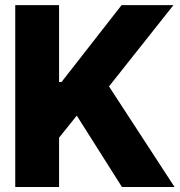

<svg xmlns="http://www.w3.org/2000/svg" viewBox="-20 -748 718 768"><path d="M41 0V-727.5H216.3V-419.9H226.1L466.3 -727.5H673.8L416 -402.3L678.2 0H467.8L287.1 -285.6L216.3 -197.3V0Z"/></svg>

Font: Inter Tight ExtraBold
Style: Regular
Weight: 800
Designer: Rasmus Andersson
Foundry: rsms
Version: Version 3.004; ttfautohint (v1.8.4.7-5d5b)